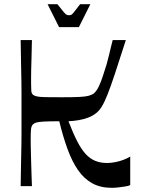

<svg xmlns="http://www.w3.org/2000/svg" viewBox="-20 -892 675 920"><path d="M79 0Q80 -72 81 -118Q82 -164 82.5 -194.5Q83 -225 83 -247.5Q83 -270 83 -293.5Q83 -317 83 -350Q83 -383 83 -406.5Q83 -430 83 -452.5Q83 -475 82.5 -505.5Q82 -536 81 -582Q80 -628 79 -700H133Q132 -647 131 -614Q130 -581 129.5 -560.5Q129 -540 129 -524.5Q129 -509 129 -490Q129 -467 130 -456Q131 -445 138 -438Q144 -433 157 -430Q170 -427 198 -426.5Q226 -426 277 -426Q331 -426 360.5 -427.5Q390 -429 404.5 -433Q419 -437 428 -443Q442 -454 453.5 -478Q465 -502 474 -531Q484 -560 490.5 -582.5Q497 -605 501.5 -624.5Q506 -644 510.5 -662Q515 -680 520 -700H583Q552 -603 531 -539.5Q510 -476 495 -438.5Q480 -401 467.5 -381Q455 -361 442 -351Q425 -337 402.5 -328.5Q380 -320 355.5 -316Q331 -312 308 -311Q330 -254 350 -215Q370 -176 391 -153.5Q412 -131 437 -121Q462 -111 493 -111Q511 -111 532 -115Q553 -119 572.5 -126.5Q592 -134 604 -142V-5Q596 -1 580 1.5Q564 4 547 6Q530 8 516 8Q461 8 421.5 -14Q382 -36 353.5 -77.5Q325 -119 303.5 -178Q282 -237 264 -311Q216 -311 190.5 -309.5Q165 -308 154.5 -305Q144 -302 138 -296Q130 -288 128.5 -271.5Q127 -255 127 -221Q127 -212 127.5 -185.5Q128 -159 129 -124.5Q130 -90 131 -57Q132 -24 133 0ZM263 -762 208 -872H255Q276 -845 285.5 -834Q295 -823 300 -821Q305 -819 310 -819Q317 -819 321.5 -821Q326 -823 334.5 -834Q343 -845 364 -872H413L358 -762Z"/></svg>

Font: Ojuju SemiBold
Style: Regular
Weight: 600
Designer: Chisaokwu Joboson, Mirko Velimirovic
Foundry: Udi Foundry
Version: Version 1.000